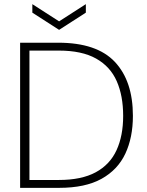

<svg xmlns="http://www.w3.org/2000/svg" viewBox="-20 -906 709 926"><path d="M77 0V-700H261Q447 -700 534 -607.5Q621 -515 621 -347Q621 -243 584.5 -165Q548 -87 469.5 -43.5Q391 0 265 0ZM122 -38H264Q373 -38 441.5 -75Q510 -112 542 -181.5Q574 -251 574 -347Q574 -444 543 -514.5Q512 -585 443.5 -623.5Q375 -662 264 -662H122ZM265 -762 136 -845V-886L265 -803L394 -886V-845Z"/></svg>

Font: DM Sans ExtraLight
Style: Regular
Weight: 200
Designer: Colophon Foundry, Jonny Pinhorn
Foundry: Colophon Foundry
Version: Version 4.004; ttfautohint (v1.8.4.7-5d5b)